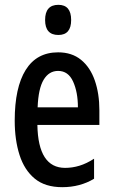

<svg xmlns="http://www.w3.org/2000/svg" viewBox="-20 -766 470 796"><path d="M221 -549Q278 -549 316 -518Q354 -487 373 -432.5Q392 -378 392 -309V-248H135Q138 -70 250 -70Q280 -70 309.5 -79Q339 -88 370 -108V-25Q312 10 238 10Q167 10 124 -25.5Q81 -61 61 -123.5Q41 -186 41 -266Q41 -403 86.5 -476Q132 -549 221 -549ZM221 -472Q183 -472 161 -435.5Q139 -399 136 -321H303Q303 -384 283 -428Q263 -472 221 -472ZM222 -746Q275 -746 275 -683Q275 -621 222 -621Q167 -621 167 -683Q167 -746 222 -746Z"/></svg>

Font: Noto Sans ExtraCondensed Medium
Style: Regular
Weight: 500
Width: 2
Designer: Monotype Design Team
Foundry: Monotype Imaging Inc.
Version: Version 2.013; ttfautohint (v1.8.4.7-5d5b)